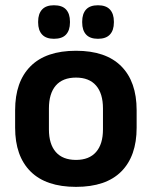

<svg xmlns="http://www.w3.org/2000/svg" viewBox="-20 -697 577 730"><path d="M269 13.5Q155 13.5 96.2 -45Q37.5 -103.5 37.5 -211.5V-278Q37.5 -386.5 96.2 -445.2Q155 -504 269 -504Q382.5 -504 441 -445.2Q499.5 -386.5 499.5 -278V-211.5Q499.5 -103.5 441.2 -45Q383 13.5 269 13.5ZM269 -89Q319 -89 345.2 -119Q371.5 -149 371.5 -205V-284.5Q371.5 -341.5 345.2 -371.8Q319 -402 269 -402Q218.5 -402 192.2 -371.8Q166 -341.5 166 -284.5V-205Q166 -149 192.2 -119Q218.5 -89 269 -89ZM185 -549.5Q155 -549.5 140 -565.8Q125 -582 125 -611.5V-615Q125 -644.5 140 -660.8Q155 -677 185 -677Q216.5 -677 231.2 -660.8Q246 -644.5 246 -615V-611.5Q246 -582 231.2 -565.8Q216.5 -549.5 185 -549.5ZM352.5 -549.5Q322 -549.5 307.2 -565.8Q292.5 -582 292.5 -611.5V-615Q292.5 -644.5 307.2 -660.8Q322 -677 352.5 -677Q383 -677 398 -660.8Q413 -644.5 413 -615V-611.5Q413 -582 398 -565.8Q383 -549.5 352.5 -549.5Z"/></svg>

Font: Anek Malayalam SemiBold
Style: Regular
Weight: 600
Version: Version 1.003